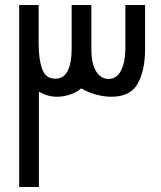

<svg xmlns="http://www.w3.org/2000/svg" viewBox="-20 -745 640 765"><path d="M56.5 -725H134V-570.5Q134 -509.5 147.8 -470.5Q161.5 -431.5 200.5 -431.5Q235 -431.5 250.2 -463.8Q265.5 -496 265.5 -549.5V-725H344V-550.5Q344 -491 362.8 -460.8Q381.5 -430.5 412 -430.5Q446.5 -430.5 463 -465.5Q479.5 -500.5 479.5 -550.5V-725H558V-548Q558 -466 529.2 -412.8Q500.5 -359.5 423.5 -359.5Q393.5 -359.5 360.5 -368.8Q327.5 -378 304 -393Q285.5 -377 259.2 -368.2Q233 -359.5 207.5 -359.5Q187.5 -359.5 168.8 -365Q150 -370.5 135 -380V0H56.5Z"/></svg>

Font: JuliaMono Italic
Style: Regular
Weight: 400
Italic angle: -9°
Monospace: yes
Designer: cormullion
Foundry: corm
Version: Version 0.049; ttfautohint (v1.8.4)